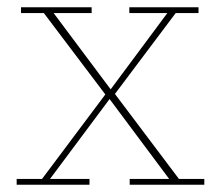

<svg xmlns="http://www.w3.org/2000/svg" viewBox="-20 -510 608 530"><path d="M26 0V-16H96L278 -259H291L474 -16H544V0H338V-16H447L274 -248H291L118 -16H227V0ZM277 -241 101 -474H38V-490H233V-474H128L294 -252H277L442 -474H337V-490H528V-474H465L290 -241Z"/></svg>

Font: Montagu Slab 144pt Thin
Style: Regular
Weight: 250
Version: Version 1.000